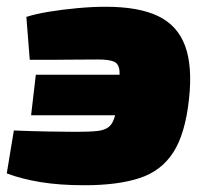

<svg xmlns="http://www.w3.org/2000/svg" viewBox="-32 -534 613 568"><path d="M281 -514Q378 -514 435.5 -486.5Q493 -459 515.5 -398.5Q538 -338 527 -240Q516 -138 480.5 -83Q445 -28 380.5 -7Q316 14 218 14Q143 14 86.5 4.5Q30 -5 -12 -21L9 -148Q57 -146 107 -145Q157 -144 193 -144Q233 -144 256 -146.5Q279 -149 291 -159.5Q303 -170 308.5 -193Q314 -216 318 -256Q323 -302 321.5 -323.5Q320 -345 305.5 -351.5Q291 -358 258 -358Q204 -358 172 -357.5Q140 -357 115 -357Q90 -357 56 -357L46 -484Q74 -493 114 -499.5Q154 -506 198 -510Q242 -514 281 -514ZM498 -313 480 -193H60L74 -313Z"/></svg>

Font: Exo 2 Black
Style: Italic
Weight: 900
Italic angle: -8°
Designer: Natanael Gama
Foundry: Natanael Gama
Version: Version 2.010